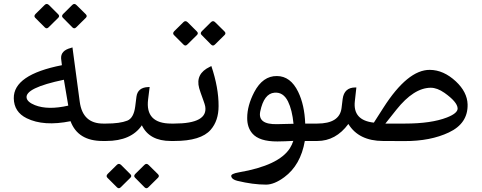

<svg xmlns="http://www.w3.org/2000/svg" viewBox="-20 -724 2474 986"><path d="M509.8 -89.4Q509.8 -89.4 517.6 -89.4Q534.7 -89.4 534.7 -47.9V-44.9Q534.7 0 517.6 0H507.3Q379.9 0 342.3 -101.6Q204.6 -73.7 117.2 -116.7Q51.8 -148.9 50.8 -219.2Q48.8 -340.3 297.9 -389.2Q294.4 -416.5 293.9 -422.9Q291 -463.9 342.8 -477.5L352.1 -480.5L389.6 -200.7Q404.8 -89.4 509.8 -89.4ZM330.6 -181.6 308.1 -314.5Q107.4 -272.5 116.7 -221.2Q120.6 -199.7 159.2 -184.1Q225.6 -157.7 330.6 -181.6ZM232.1 -697.5 278.6 -651Q288.1 -641.6 279.2 -632.7L229.9 -584Q219.9 -573.5 210 -583.4L160.7 -632.7Q152.4 -641.6 162.3 -652.1L208.9 -698.1Q219.9 -709.7 232.1 -697.5ZM373.3 -697.5 420.4 -651Q429.8 -641.6 421 -632.7L371.7 -584Q361.7 -573.5 351.7 -583.4L303 -632.7Q293.6 -641.6 304.7 -652.6L350.6 -698.1Q361.7 -709.7 373.3 -697.5Z M867.7 0H857.4Q747.1 0 708.5 -80.6Q653.8 0 524.9 0H512.7Q476.1 0 476.1 -44.9V-47.9Q476.1 -89.4 512.7 -89.4H524.4Q595.7 -89.4 633.8 -104.5Q666.5 -117.7 674.3 -176.3L680.7 -227.1Q687 -274.9 741.2 -276.9L748.5 -277.3L740.7 -214.4Q724.6 -89.4 859.9 -89.4H867.7Q884.8 -89.4 884.8 -47.9V-44.9Q884.8 0 867.7 0ZM602.7 123.8 649.2 170.3Q658.7 179.7 649.8 188.6L600.5 237.3Q590.5 247.8 580.6 237.9L531.3 188.6Q523 179.7 532.9 169.2L579.5 123.2Q590.5 111.6 602.7 123.8ZM743.9 123.8 791 170.3Q800.4 179.7 791.6 188.6L742.3 237.3Q732.3 247.8 722.3 237.9L673.6 188.6Q664.2 179.7 675.3 168.6L721.2 123.2Q732.3 111.6 743.9 123.8Z M874.5 -89.4Q1049.8 -89.4 1033.7 -178.7Q1031.7 -188.5 1024.4 -208.5Q1007.3 -254.9 1002.9 -271Q982.4 -345.2 1057.6 -380.9L1065.4 -384.8Q1103 -272.9 1102.5 -179.2Q1102.5 -104 1062 -57.6Q1012.2 0 875 0H862.8Q826.2 0 826.2 -44.9V-47.9Q826.2 -89.4 862.8 -89.4ZM944.5 -609.1 991 -562.6Q1000.5 -553.2 991.6 -544.3L942.3 -495.6Q932.3 -485.1 922.4 -495L873.1 -544.3Q864.8 -553.2 874.7 -563.7L921.3 -609.7Q932.3 -621.3 944.5 -609.1ZM1085.7 -609.1 1132.8 -562.6Q1142.2 -553.2 1133.4 -544.3L1084.1 -495.6Q1074.1 -485.1 1064.1 -495L1015.4 -544.3Q1006 -553.2 1017.1 -564.3L1063 -609.7Q1074.1 -621.3 1085.7 -609.1Z M1402.3 -333.5Q1472.2 -333 1511.2 -252.4Q1543.9 -185.1 1547.4 -89.4H1602.1Q1619.1 -89.4 1619.1 -47.9V-44.9Q1619.1 0 1602.1 0H1545.4Q1523.9 124 1439.9 186Q1388.2 224.1 1346.2 224.1Q1279.3 224.1 1198.7 204.6Q1170.9 197.8 1167.5 181.2Q1164.6 168.5 1206.5 161.1Q1412.1 126 1468.8 37.1Q1480 19 1486.3 -0.5Q1443.8 2 1404.8 2.4Q1311 2.9 1275.4 -39.1Q1249 -70.3 1249.5 -118.7Q1249.5 -181.6 1285.6 -251Q1329.6 -334.5 1402.3 -333.5ZM1389.6 -248Q1335.4 -243.7 1316.4 -151.4Q1302.7 -84 1403.3 -86.4Q1445.3 -87.4 1487.3 -88.4Q1480.5 -159.2 1459 -203.1Q1434.6 -252 1389.6 -248Z M1959 -89.4H2059.1Q2194.8 -89.4 2274.9 -120.6Q2331.5 -142.6 2330.1 -168Q2328.1 -200.7 2262.7 -247.1Q2225.1 -273.4 2191.9 -273.4Q2105 -272.9 2015.6 -160.6ZM1608.9 -89.4Q1723.6 -89.4 1733.9 -168.5L1739.7 -215.8Q1747.6 -274.9 1805.2 -274.9H1810.1L1802.2 -203.6Q1791.5 -106 1899.9 -94.2L1948.7 -170.4Q2073.7 -366.2 2187.5 -365.2Q2257.8 -364.7 2320.8 -306.2Q2379.4 -251.5 2381.3 -188Q2383.8 -90.3 2285.2 -43.9Q2190.4 1 2057.1 0.5L1946.8 0Q1822.3 -0.5 1769 -87.4Q1704.6 0 1609.4 0H1597.2Q1560.5 0 1560.5 -44.9V-47.9Q1560.5 -89.4 1597.2 -89.4Z"/></svg>

Font: Gandom FD-WOL
Style: FD-WOL
Weight: 400
Foundry: DejaVu fonts team - Redesigned by Saber Rastikerdar - Based on Samim Font
Version: Version 0.6